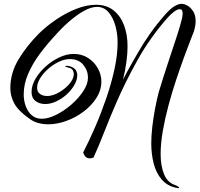

<svg xmlns="http://www.w3.org/2000/svg" viewBox="-20 -819 1044 1004"><path d="M913 165Q911 165 908 164.5Q905 164 901 163Q854 153 825 119Q796 85 783.5 35.5Q771 -14 771 -70Q771 -110 776.5 -157Q782 -204 791 -251.5Q800 -299 810 -337Q833 -413 857.5 -487Q882 -561 902.5 -623Q923 -685 932 -724Q935 -739 935 -749Q935 -771 920 -771Q907 -771 888.5 -756.5Q870 -742 857 -727Q765 -623 699.5 -505.5Q634 -388 588 -281Q554 -203 526 -131Q498 -59 469 5Q460 9 448 9Q438 9 429.5 2.5Q421 -4 415 -22Q447 -84 478.5 -157Q510 -230 536.5 -307.5Q563 -385 579 -459Q595 -533 595 -597Q595 -643 583 -685.5Q571 -728 547 -755.5Q523 -783 488 -783Q456 -783 418 -761.5Q380 -740 341 -706Q302 -672 267 -632Q225 -587 187.5 -536.5Q150 -486 127 -432.5Q104 -379 104 -325Q104 -293 114.5 -264Q125 -235 146 -216.5Q167 -198 198 -198Q232 -198 273.5 -218.5Q315 -239 353 -272Q391 -305 415.5 -342.5Q440 -380 440 -413Q440 -450 415.5 -480Q391 -510 345 -510Q317 -510 287 -495.5Q257 -481 231.5 -458.5Q206 -436 190 -410Q174 -384 174 -360Q174 -339 189 -328Q204 -317 226 -317Q249 -317 273 -328Q297 -339 318.5 -356.5Q340 -374 353 -394Q366 -414 366 -432Q366 -441 361.5 -450Q357 -459 346 -463Q340 -465 336 -466Q332 -467 330 -468Q325 -469 321.5 -471.5Q318 -474 328 -475Q342 -475 355 -469Q371 -462 377.5 -450.5Q384 -439 384 -426Q384 -401 368.5 -374Q353 -347 328.5 -325Q304 -303 274.5 -289Q245 -275 217 -275Q186 -275 165.5 -291Q145 -307 145 -338Q145 -372 165.5 -407Q186 -442 219 -471.5Q252 -501 290.5 -519Q329 -537 365 -537Q408 -537 440.5 -516Q473 -495 491.5 -462Q510 -429 510 -393Q510 -347 484 -306.5Q458 -266 416.5 -235Q375 -204 326.5 -186.5Q278 -169 232 -169Q205 -169 179.5 -176Q154 -183 133 -199Q75 -240 54.5 -278.5Q34 -317 34 -358Q34 -437 77 -508.5Q120 -580 185 -645Q225 -684 275.5 -718Q326 -752 379.5 -773Q433 -794 482 -794Q537 -794 573.5 -765Q610 -736 628.5 -687Q647 -638 647 -577Q647 -500 623 -402Q644 -443 664 -478.5Q684 -514 701 -543Q730 -594 765 -643.5Q800 -693 842 -741Q870 -773 891.5 -786Q913 -799 929 -799Q944 -799 961 -789Q978 -779 990.5 -759Q1003 -739 1003 -708Q1003 -685 994 -655Q990 -645 976 -609Q962 -573 942.5 -520Q923 -467 901.5 -402.5Q880 -338 861.5 -269.5Q843 -201 831.5 -135Q820 -69 820 -13Q820 49 838.5 93.5Q857 138 902 151Q917 159 917 163Q917 165 913 165Z"/></svg>

Font: Festive
Style: Regular
Weight: 400
Designer: Robert E. Leuschke
Foundry: Robert E. Leuschke
Version: Version 1.101; ttfautohint (v1.8.3)